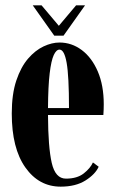

<svg xmlns="http://www.w3.org/2000/svg" viewBox="-20 -688 432 718"><path d="M207 10Q125.5 10 74.8 -61.8Q24 -133.5 24 -263.5Q24 -336 41 -386.8Q58 -437.5 85 -468.8Q112 -500 143 -514.5Q174 -529 202.5 -529Q248 -529 285.8 -500.8Q323.5 -472.5 345.8 -420.5Q368 -368.5 368 -298Q368 -278 366.5 -258H159.5Q160 -137.5 173.5 -78.8Q187 -20 226.5 -20Q268.5 -20 293.2 -39.5Q318 -59 327.5 -80.5L349 -64.5Q336.5 -36.5 299.8 -13.2Q263 10 207 10ZM202.5 -502.5Q190.5 -502.5 181 -482Q171.5 -461.5 165.8 -413.8Q160 -366 159.5 -284H238Q238 -404 229.2 -453.2Q220.5 -502.5 202.5 -502.5ZM183 -554.5 102.5 -668H135.5L200 -591.5L264.5 -668H298L217.5 -554.5Z"/></svg>

Font: Imbue 50pt ExtraBold
Style: Regular
Weight: 800
Designer: Tyler Finck
Foundry: Etcetera Type Company
Version: Version 1.102; ttfautohint (v1.8.3)